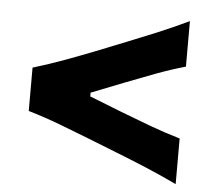

<svg xmlns="http://www.w3.org/2000/svg" viewBox="-45 -662 728 655"><g transform="rotate(5 319.0 -335.0)"><path d="M579.6 -55.5V-211.8Q528.6 -226.7 476.7 -245.8Q424.8 -265 372.9 -285.1L263.3 -328.2V-341L373.4 -384.4Q425.6 -404.8 477.2 -424.2Q528.8 -443.5 579.6 -457.9V-613.7Q523.9 -587.2 471.1 -565.3Q418.3 -543.5 372.1 -525.1L265.5 -482.6Q219.7 -464.6 167 -445.1Q114.3 -425.7 58.6 -408.9V-260.5Q114.3 -244.1 166.9 -224.2Q219.5 -204.3 265.2 -186.3L371.6 -144.3Q418.3 -126.1 471.1 -104.1Q523.9 -82.1 579.6 -55.5Z"/></g></svg>

Font: Pinar-VF-FD
Style: Regular
Weight: 300
Designer: Amin Abedi
Version: Version 3.0